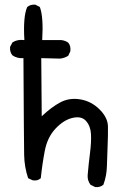

<svg xmlns="http://www.w3.org/2000/svg" viewBox="-20 -786 540 819"><path d="M386 12 366 2Q352 -17 354 -40Q358 -87 364 -134Q370 -181 368 -215Q366 -249 346.5 -270.5Q327 -292 289 -283Q251 -274 216.5 -237Q182 -200 171 -142.5Q160 -85 154 -26Q140 -13 119 -17L100 -26Q84 -73 83 -125Q82 -177 80 -538Q53 -536 33 -550Q21 -564 23 -586L33 -605Q54 -619 84 -615Q78 -715 96 -756Q110 -768 131 -766L150 -756Q166 -713 160 -615H242Q259 -613 271 -604Q283 -590 280 -567L271 -548Q255 -538 236 -536L156 -538L158 -290Q199 -329 237.5 -349.5Q276 -370 323 -362Q370 -354 405 -319Q440 -284 440.5 -246Q441 -208 439 -163Q437 -118 436 -77Q435 -36 421 2Q407 14 386 12Z"/></svg>

Font: NaniFont Regular
Style: Regular
Weight: 400
Designer: Nanigashitei
Version: Version 1.036